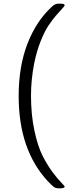

<svg xmlns="http://www.w3.org/2000/svg" viewBox="-20 -770 429 1040"><path d="M81.1 -250Q81.1 -410.2 128.9 -533.7Q176.8 -657.2 262.2 -734.9Q278.3 -750 294.9 -750H310.1Q330.1 -750 330.1 -741.2Q330.1 -737.3 317.6 -724.1Q305.2 -710.9 285.2 -688Q265.1 -665 243.2 -632.6Q221.2 -600.1 199.7 -545.7Q178.2 -491.2 165 -425.8Q147.9 -337.9 147.9 -252Q147.9 -148.9 166.5 -62Q185.1 24.9 211.9 76.4Q238.8 127.9 265.9 164.1Q293 200.2 311.5 218.5Q330.1 236.8 330.1 241.2Q330.1 250 305.2 250H293.9Q282.7 250 273.4 243.9Q264.2 237.8 240.2 212.9Q81.1 43 81.1 -250Z"/></svg>

Font: CMU Concrete
Style: Roman
Weight: 500
Version: Version 0.7.0